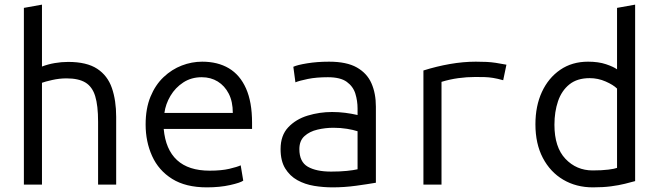

<svg xmlns="http://www.w3.org/2000/svg" viewBox="-20 -796 2840 828"><path d="M83 0V-762L161 -776V-509Q187 -519 216 -524Q245 -529 274 -529Q354 -529 399 -499.5Q444 -470 462.5 -416.5Q481 -363 481 -292V0H403V-271Q403 -341 390.5 -381.5Q378 -422 348.5 -440Q319 -458 267 -458Q236 -458 205 -451Q174 -444 161 -439V0Z M872 12Q781 12 722.5 -24.5Q664 -61 636 -123Q608 -185 608 -259Q608 -328 629 -379Q650 -430 685.5 -463.5Q721 -497 764 -513.5Q807 -530 852 -530Q919 -530 967 -501.5Q1015 -473 1041 -414.5Q1067 -356 1067 -267Q1067 -263 1067 -255Q1067 -247 1067 -240H686Q694 -151 743.5 -105.5Q793 -60 884 -60Q935 -60 969 -68Q1003 -76 1018 -83L1029 -17Q1017 -8 972.5 2Q928 12 872 12ZM689 -309H984Q984 -358 966.5 -392Q949 -426 919 -444.5Q889 -463 850 -463Q805 -463 770.5 -440.5Q736 -418 715 -382.5Q694 -347 689 -309Z M1414 12Q1374 12 1334.5 5.5Q1295 -1 1262.5 -19Q1230 -37 1210 -69.5Q1190 -102 1190 -153Q1190 -212 1223 -247Q1256 -282 1307 -297.5Q1358 -313 1412 -313Q1441 -313 1468.5 -309.5Q1496 -306 1522 -300V-328Q1522 -361 1512.5 -392Q1503 -423 1475.5 -443Q1448 -463 1394 -463Q1344 -463 1307.5 -455.5Q1271 -448 1254 -441L1245 -508Q1262 -516 1305 -523Q1348 -530 1399 -530Q1475 -530 1519 -505Q1563 -480 1582 -436.5Q1601 -393 1601 -336V-8Q1567 -2 1516 5Q1465 12 1414 12ZM1408 -56Q1446 -56 1475.5 -59Q1505 -62 1522 -66V-230Q1504 -236 1476.5 -240.5Q1449 -245 1418 -245Q1383 -245 1349 -237Q1315 -229 1293 -209Q1271 -189 1271 -153Q1271 -98 1307.5 -77Q1344 -56 1408 -56Z M1806 0V-492Q1863 -510 1920.5 -520Q1978 -530 2032 -530Q2058 -530 2078 -529Q2098 -528 2118 -525Q2138 -522 2164 -517L2150 -450Q2125 -457 2106.5 -460Q2088 -463 2070.5 -463.5Q2053 -464 2030 -464Q1993 -464 1956.5 -459Q1920 -454 1884 -443V0Z M2537 12Q2465 12 2409 -21Q2353 -54 2321 -115Q2289 -176 2289 -260Q2289 -339 2317 -399.5Q2345 -460 2396 -495Q2447 -530 2516 -530Q2561 -530 2593.5 -519Q2626 -508 2641 -497V-762L2719 -776V-15Q2701 -10 2675 -3.5Q2649 3 2615 7.5Q2581 12 2537 12ZM2536 -61Q2576 -61 2603.5 -64.5Q2631 -68 2641 -72V-414Q2625 -430 2592 -444.5Q2559 -459 2523 -459Q2469 -459 2435.5 -432Q2402 -405 2386.5 -359.5Q2371 -314 2371 -258Q2371 -161 2418.5 -111Q2466 -61 2536 -61Z"/></svg>

Font: Ubuntu Sans Mono
Style: Regular
Weight: 400
Monospace: yes
Designer: Dalton Maag Ltd
Foundry: Dalton Maag Ltd
Version: Version 1.006